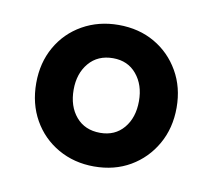

<svg xmlns="http://www.w3.org/2000/svg" viewBox="-48 -699 472 427"><g transform="rotate(10 188.0 -486.0)"><path d="M30 -487Q30 -533 50.5 -569Q71 -605 107.2 -625.5Q143.5 -646 188.5 -646Q234.5 -646 270 -625.5Q305.5 -605 326.2 -569Q347 -533 347 -487Q347 -440.5 326.2 -404.2Q305.5 -368 270 -347.2Q234.5 -326.5 188.5 -326.5Q143.5 -326.5 107.2 -347.2Q71 -368 50.5 -404.2Q30 -440.5 30 -487ZM114.5 -487Q114.5 -449.5 134.5 -426Q154.5 -402.5 189 -402.5Q222.5 -402.5 242.2 -426Q262 -449.5 262 -487Q262 -523.5 242.2 -547.2Q222.5 -571 189 -571Q154.5 -571 134.5 -547.2Q114.5 -523.5 114.5 -487Z"/></g></svg>

Font: Signika Light Medium
Style: Regular
Weight: 500
Version: Version 2.003;gftools[0.9.32]